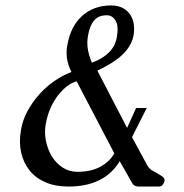

<svg xmlns="http://www.w3.org/2000/svg" viewBox="-20 -684 674 704"><path d="M583 -20Q578 0 562 0H488Q472 0 465 -12L419 -93Q363 0 231 0Q183 0 147 -15.5Q111 -31 88.5 -59Q66 -87 57.5 -125Q49 -163 57 -208Q63 -244 81 -277Q99 -310 124 -338Q149 -366 179.5 -387Q210 -408 242 -420Q217 -469 227 -519Q239 -588 281.5 -626Q324 -664 387 -664Q413 -664 430.5 -654.5Q448 -645 458 -629.5Q468 -614 470.5 -594.5Q473 -575 470 -556Q464 -520 434 -488.5Q404 -457 337 -425L446 -215L479 -288H518L464 -181L522 -74Q525 -70 529 -66Q533 -62 538 -59L559 -47Q570 -41 577.5 -35Q585 -29 583 -20ZM408 -546Q416 -588 404 -608Q392 -628 372 -628Q341 -628 325 -609Q309 -590 303 -555Q298 -529 302 -504.5Q306 -480 317 -454Q397 -484 408 -546ZM261 -386Q245 -382 227.5 -369Q210 -356 194 -336Q178 -316 166 -289.5Q154 -263 148 -231Q142 -199 148.5 -167Q155 -135 170.5 -110Q186 -85 210 -69.5Q234 -54 264 -54Q315 -54 349.5 -73.5Q384 -93 399 -122Z"/></svg>

Font: Jura
Style: Italic
Weight: 400
Designer: Ed Merritt
Foundry: Ten by Twenty
Version: Version 1.007